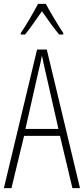

<svg xmlns="http://www.w3.org/2000/svg" viewBox="-20 -969 432 989"><path d="M216 -949H176C153 -905 111 -833 87 -799V-791H109C135 -822 170 -875 196 -911C224 -872 257 -823 285 -791H306V-799C289 -823 241 -902 216 -949ZM353 0H392L221 -714H171L0 0H39L104 -269H289ZM215 -596 281 -305H111L177 -597C185 -631 191 -654 196 -683C202 -654 207 -630 215 -596Z"/></svg>

Font: Noto Sans Armenian ExtraCondensed ExtraLight
Style: Regular
Weight: 200
Width: 2
Designer: Monotype Design Team
Foundry: Monotype Imaging Inc.
Version: Version 2.008